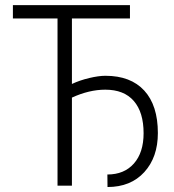

<svg xmlns="http://www.w3.org/2000/svg" viewBox="-20 -731 686 756"><path d="M491.7 -658.2H263.2V-400.4Q294.4 -415 331.5 -423.8Q368.7 -432.6 395 -432.6Q494.6 -432.6 548.1 -374.3Q601.6 -315.9 601.6 -207Q601.6 -111.8 548.1 -53.2Q494.6 5.4 403.3 5.4L402.8 -43.9Q469.2 -43.9 507.3 -87.2Q545.4 -130.4 545.4 -206.5Q545.4 -289.1 506.8 -333.5Q468.3 -377.9 394.5 -377.9Q331.1 -377.9 263.2 -346.7V0H206.5V-658.2H30.8V-710.9H491.7Z"/></svg>

Font: Roboto Condensed Light
Style: Regular
Weight: 300
Designer: Google
Version: Version 2.134; 2016